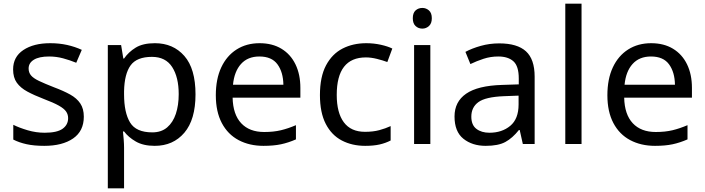

<svg xmlns="http://www.w3.org/2000/svg" viewBox="-20 -780 3819 1040"><path d="M434 -148Q434 -70 376 -30Q318 10 220 10Q164 10 123.5 1Q83 -8 52 -24V-104Q84 -88 129.5 -74.5Q175 -61 222 -61Q289 -61 319 -82.5Q349 -104 349 -140Q349 -160 338 -176Q327 -192 298.5 -208Q270 -224 217 -244Q165 -264 128 -284Q91 -304 71 -332Q51 -360 51 -404Q51 -472 106.5 -509Q162 -546 252 -546Q301 -546 343.5 -536.5Q386 -527 423 -510L393 -440Q359 -454 322 -464Q285 -474 246 -474Q192 -474 163.5 -456.5Q135 -439 135 -409Q135 -387 148 -371.5Q161 -356 191.5 -341.5Q222 -327 273 -307Q324 -288 360 -268Q396 -248 415 -219.5Q434 -191 434 -148Z M819 -546Q918 -546 978.5 -477Q1039 -408 1039 -269Q1039 -132 978.5 -61Q918 10 818 10Q756 10 715.5 -13.5Q675 -37 652 -68H646Q648 -51 650 -25Q652 1 652 20V240H564V-536H636L648 -463H652Q676 -498 715 -522Q754 -546 819 -546ZM803 -472Q721 -472 687.5 -426Q654 -380 652 -286V-269Q652 -170 684.5 -116.5Q717 -63 805 -63Q854 -63 885.5 -90Q917 -117 932.5 -163.5Q948 -210 948 -270Q948 -362 912.5 -417Q877 -472 803 -472Z M1386 -546Q1455 -546 1504.5 -516Q1554 -486 1580.5 -431.5Q1607 -377 1607 -304V-251H1240Q1242 -160 1286.5 -112.5Q1331 -65 1411 -65Q1462 -65 1501.5 -74.5Q1541 -84 1583 -102V-25Q1542 -7 1502 1.5Q1462 10 1407 10Q1331 10 1272.5 -21Q1214 -52 1181.5 -113.5Q1149 -175 1149 -264Q1149 -352 1178.5 -415Q1208 -478 1261.5 -512Q1315 -546 1386 -546ZM1385 -474Q1322 -474 1285.5 -433.5Q1249 -393 1242 -321H1515Q1514 -389 1483 -431.5Q1452 -474 1385 -474Z M1958 10Q1887 10 1831.5 -19Q1776 -48 1744.5 -109Q1713 -170 1713 -265Q1713 -364 1746 -426Q1779 -488 1835.5 -517Q1892 -546 1964 -546Q2005 -546 2043 -537.5Q2081 -529 2105 -517L2078 -444Q2054 -453 2022 -461Q1990 -469 1962 -469Q1804 -469 1804 -266Q1804 -169 1842.5 -117.5Q1881 -66 1957 -66Q2001 -66 2034.5 -75Q2068 -84 2096 -97V-19Q2069 -5 2036.5 2.5Q2004 10 1958 10Z M2268 -737Q2288 -737 2303.5 -723.5Q2319 -710 2319 -681Q2319 -653 2303.5 -639Q2288 -625 2268 -625Q2246 -625 2231 -639Q2216 -653 2216 -681Q2216 -710 2231 -723.5Q2246 -737 2268 -737ZM2311 -536V0H2223V-536Z M2684 -545Q2782 -545 2829 -502Q2876 -459 2876 -365V0H2812L2795 -76H2791Q2756 -32 2717.5 -11Q2679 10 2611 10Q2538 10 2490 -28.5Q2442 -67 2442 -149Q2442 -229 2505 -272.5Q2568 -316 2699 -320L2790 -323V-355Q2790 -422 2761 -448Q2732 -474 2679 -474Q2637 -474 2599 -461.5Q2561 -449 2528 -433L2501 -499Q2536 -518 2584 -531.5Q2632 -545 2684 -545ZM2710 -259Q2610 -255 2571.5 -227Q2533 -199 2533 -148Q2533 -103 2560.5 -82Q2588 -61 2631 -61Q2699 -61 2744 -98.5Q2789 -136 2789 -214V-262Z M3130 0H3042V-760H3130Z M3507 -546Q3576 -546 3625.5 -516Q3675 -486 3701.5 -431.5Q3728 -377 3728 -304V-251H3361Q3363 -160 3407.5 -112.5Q3452 -65 3532 -65Q3583 -65 3622.5 -74.5Q3662 -84 3704 -102V-25Q3663 -7 3623 1.5Q3583 10 3528 10Q3452 10 3393.5 -21Q3335 -52 3302.5 -113.5Q3270 -175 3270 -264Q3270 -352 3299.5 -415Q3329 -478 3382.5 -512Q3436 -546 3507 -546ZM3506 -474Q3443 -474 3406.5 -433.5Q3370 -393 3363 -321H3636Q3635 -389 3604 -431.5Q3573 -474 3506 -474Z"/></svg>

Font: Noto Sans Tifinagh Tawellemmet
Style: Regular
Weight: 400
Designer: JamraPatel
Foundry: JamraPatel LLC
Version: Version 2.006; ttfautohint (v1.8.4.7-5d5b)